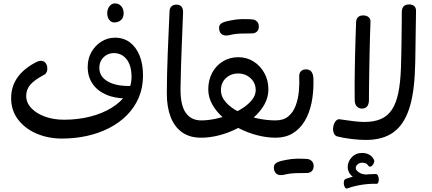

<svg xmlns="http://www.w3.org/2000/svg" viewBox="-20 -804 2521 1121"><path d="M342 5Q261 5 193.5 -24Q126 -53 85.5 -106Q45 -159 45 -231Q45 -299 82 -351.5Q119 -404 191 -441Q206 -449 219 -449Q234 -449 243.5 -439Q253 -429 255.5 -414.5Q258 -400 253.5 -386.5Q249 -373 237 -367Q182 -338 157.5 -310Q133 -282 133 -244Q133 -204 163 -172.5Q193 -141 243 -123Q293 -105 354 -105Q434 -105 505.5 -123Q577 -141 631.5 -174.5Q686 -208 717 -253.5Q748 -299 748 -354Q748 -421 719.5 -457.5Q691 -494 644 -494Q621 -494 601.5 -482.5Q582 -471 571 -452Q560 -433 560 -408Q560 -358 606.5 -330Q653 -302 732 -302Q746 -302 760.5 -303Q775 -304 790 -306L773 -231Q761 -230 748 -229.5Q735 -229 723 -229Q651 -229 599.5 -251.5Q548 -274 520 -315.5Q492 -357 492 -413Q492 -462 514 -500.5Q536 -539 572.5 -561.5Q609 -584 651 -584Q702 -584 738.5 -556.5Q775 -529 795 -479.5Q815 -430 815 -364Q815 -293 790.5 -235Q766 -177 721.5 -132Q677 -87 617.5 -56.5Q558 -26 488 -10.5Q418 5 342 5ZM648 -673Q634 -673 624.5 -681Q615 -689 610.5 -701Q606 -713 606 -726Q606 -751 619 -767.5Q632 -784 650 -784Q668 -784 679.5 -775.5Q691 -767 696.5 -754.5Q702 -742 702 -728Q702 -701 686.5 -687Q671 -673 648 -673Z M1154 0Q1087 0 1042.5 -32Q998 -64 976 -122Q954 -180 954 -257Q954 -317 955.5 -372.5Q957 -428 959 -484.5Q961 -541 964 -604Q967 -667 970 -740Q971 -758 982 -767.5Q993 -777 1010 -777Q1048 -777 1049 -734Q1047 -683 1045 -633.5Q1043 -584 1041 -531.5Q1039 -479 1037 -419Q1035 -359 1034 -287Q1033 -190 1064.5 -145.5Q1096 -101 1154 -101ZM1154 0V-101L1172 -89V-11Z M1154 0 1136 -12V-89L1154 -101Q1193 -101 1236.5 -110Q1280 -119 1322 -135Q1364 -151 1398 -173.5Q1432 -196 1452.5 -222.5Q1473 -249 1473 -278Q1473 -306 1459.5 -327.5Q1446 -349 1423 -362Q1400 -375 1371 -375Q1328 -375 1299 -348Q1270 -321 1270 -278Q1270 -239 1298.5 -207Q1327 -175 1374 -151Q1421 -127 1477.5 -114Q1534 -101 1589 -101L1607 -86V-10L1589 0Q1537 0 1481.5 -14.5Q1426 -29 1375 -55Q1324 -81 1283.5 -116.5Q1243 -152 1219.5 -194Q1196 -236 1196 -282Q1196 -336 1218.5 -378.5Q1241 -421 1281 -445.5Q1321 -470 1371 -470Q1421 -470 1460.5 -445Q1500 -420 1523.5 -377.5Q1547 -335 1547 -282Q1547 -235 1523 -192.5Q1499 -150 1457.5 -115Q1416 -80 1365 -54Q1314 -28 1259.5 -14Q1205 0 1154 0ZM1320 -599Q1289 -592 1274 -604.5Q1259 -617 1259 -641Q1259 -662 1278.5 -671Q1298 -680 1328 -685Q1361 -692 1393.5 -692.5Q1426 -693 1451 -691Q1467 -690 1477 -681.5Q1487 -673 1490 -661Q1493 -649 1490 -637Q1487 -625 1477 -617Q1467 -609 1451 -609Q1422 -609 1387 -608Q1352 -607 1320 -599Z M1589 0V-101Q1636 -101 1664.5 -125.5Q1693 -150 1707 -189Q1721 -228 1725 -272Q1729 -316 1727 -356Q1726 -376 1736.5 -387.5Q1747 -399 1766 -399Q1788 -399 1798.5 -385Q1809 -371 1810 -343Q1812 -267 1799 -204Q1786 -141 1758 -95.5Q1730 -50 1688 -25Q1646 0 1589 0ZM1589 0 1571 -11V-89L1589 -101ZM1640 216Q1609 223 1594 210.5Q1579 198 1579 174Q1579 153 1598.5 144Q1618 135 1648 130Q1681 123 1713.5 122.5Q1746 122 1771 124Q1787 125 1797 133.5Q1807 142 1810 154Q1813 166 1810 178Q1807 190 1797 198Q1787 206 1771 206Q1742 206 1707 207Q1672 208 1640 216Z M2117 13Q2078 13 2032 7.5Q1986 2 1947 -8Q1935 -13 1929.5 -25.5Q1924 -38 1924.5 -53Q1925 -68 1930.5 -81.5Q1936 -95 1945.5 -102.5Q1955 -110 1967 -107Q2014 -100 2047.5 -96Q2081 -92 2108 -92Q2164 -92 2203.5 -109Q2243 -126 2268 -163.5Q2293 -201 2305.5 -261.5Q2318 -322 2321 -409Q2322 -444 2323 -488.5Q2324 -533 2324.5 -579.5Q2325 -626 2325.5 -667.5Q2326 -709 2326 -738Q2329 -777 2365 -778Q2386 -779 2397.5 -769.5Q2409 -760 2409 -741Q2409 -729 2408.5 -703.5Q2408 -678 2407.5 -645Q2407 -612 2406.5 -576Q2406 -540 2405.5 -506Q2405 -472 2404.5 -445.5Q2404 -419 2403 -404Q2399 -259 2368 -166.5Q2337 -74 2275.5 -30.5Q2214 13 2117 13ZM2093 -170Q2076 -170 2063.5 -182.5Q2051 -195 2051 -220Q2050 -269 2050.5 -311.5Q2051 -354 2051.5 -395Q2052 -436 2053 -478.5Q2054 -521 2055.5 -569.5Q2057 -618 2059 -676Q2062 -714 2101 -714Q2121 -714 2133 -703Q2145 -692 2143 -673Q2142 -646 2140.5 -600.5Q2139 -555 2138 -501.5Q2137 -448 2136 -393.5Q2135 -339 2134.5 -292Q2134 -245 2134 -215Q2131 -170 2093 -170ZM2139 247Q2093 251 2064.5 240.5Q2036 230 2023 211Q2010 192 2010 171Q2010 140 2033.5 114.5Q2057 89 2094 89Q2115 89 2133 97.5Q2151 106 2162 126Q2167 134 2164 144Q2161 154 2154.5 161.5Q2148 169 2140 169Q2134 169 2129 162Q2123 152 2114 149Q2105 146 2095 146Q2079 146 2068 155.5Q2057 165 2057 177Q2057 193 2083.5 207Q2110 221 2174 212ZM2008 296Q2001 299 1995.5 292Q1990 285 1988 274Q1986 263 1988.5 253Q1991 243 2000 240Q2042 225 2087 218.5Q2132 212 2174 212Q2182 212 2186.5 221Q2191 230 2191.5 241Q2192 252 2189 260.5Q2186 269 2180 269Q2138 268 2094 274.5Q2050 281 2008 296Z"/></svg>

Font: Playpen Sans Arabic
Style: Regular
Weight: 400
Designer: Azza Alameddine, Laura Meseguer, Veronika Burian, José Scaglione
Foundry: TypeTogether
Version: Version 2.000